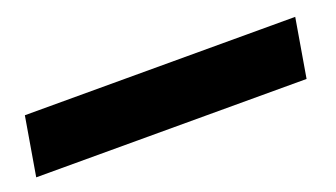

<svg xmlns="http://www.w3.org/2000/svg" viewBox="-64 -40 572 327"><g transform="rotate(-20 222.0 124.0)"><path d="M-18 71H472L454 177H-36Z"/></g></svg>

Font: Overpass Heavy
Style: Italic
Weight: 900
Italic angle: -10°
Designer: Delve Withrington, Dave Bailey
Foundry: Delve Fonts
Version: Version 3.000;DELV;Overpass